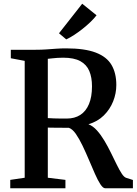

<svg xmlns="http://www.w3.org/2000/svg" viewBox="-20 -1010 736 1030"><path d="M35 0V-45L112.5 -56.5V-683.5L38 -697.5V-743H171Q203 -743 230.2 -745Q257.5 -747 282.8 -748.8Q308 -750.5 335 -750.5Q434.5 -750.5 493.5 -728Q552.5 -705.5 578.2 -661.8Q604 -618 604 -554Q604 -509 587 -466.2Q570 -423.5 537 -390.8Q504 -358 454.5 -343.5Q479 -334 500.2 -310.2Q521.5 -286.5 540.2 -255Q559 -223.5 575.2 -190.2Q591.5 -157 605.8 -127.8Q620 -98.5 632.8 -79Q645.5 -59.5 657 -56L693 -44.5V0H544.5Q532.5 0 518.5 -21.5Q504.5 -43 489.2 -77.8Q474 -112.5 457.2 -152Q440.5 -191.5 422.8 -228.5Q405 -265.5 386.8 -291.8Q368.5 -318 349 -324.5Q338.5 -324.5 322.8 -324.5Q307 -324.5 290 -324.8Q273 -325 258.8 -325Q244.5 -325 236.5 -325.5V-56.5L331 -45V0ZM338 -374Q380.5 -374 410.8 -393.5Q441 -413 457.2 -451.5Q473.5 -490 473.5 -547Q473.5 -595 459 -629.2Q444.5 -663.5 410.8 -682Q377 -700.5 318.5 -700.5Q302 -700.5 287.5 -699.5Q273 -698.5 260.2 -697Q247.5 -695.5 236.5 -694.5V-376.5Q249.5 -375.5 269.5 -374.8Q289.5 -374 309 -374Q328.5 -374 338 -374ZM335 -799 296.5 -831.5 421 -990 498 -928Q484.5 -910.5 464.8 -891.5Q445 -872.5 422.5 -854.8Q400 -837 377.8 -822.5Q355.5 -808 336 -799Z"/></svg>

Font: Merriweather 48pt SemiBold
Style: Regular
Weight: 600
Version: Version 2.100